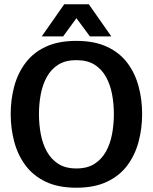

<svg xmlns="http://www.w3.org/2000/svg" viewBox="-20 -867 714 897"><path d="M337 10Q252 10 193.5 -18Q135 -46 99 -94.5Q63 -143 46.5 -205Q30 -267 30 -334Q30 -402 46.5 -463.5Q63 -525 99 -573Q135 -621 193.5 -648.5Q252 -676 337 -676Q421 -676 480 -648.5Q539 -621 575 -573Q611 -525 627.5 -463.5Q644 -402 644 -334Q644 -267 627.5 -205Q611 -143 575 -94.5Q539 -46 480 -18Q421 10 337 10ZM337 -80Q388 -80 421.5 -101.5Q455 -123 475 -159Q495 -195 503.5 -240.5Q512 -286 512 -334Q512 -382 503.5 -427Q495 -472 475 -508Q455 -544 421.5 -565Q388 -586 337 -586Q286 -586 252.5 -565Q219 -544 199 -508Q179 -472 170.5 -427Q162 -382 162 -334Q162 -286 170.5 -240.5Q179 -195 199 -159Q219 -123 252.5 -101.5Q286 -80 337 -80ZM175 -697 280 -847H395L500 -697H400L337 -782L275 -697Z"/></svg>

Font: Epunda Sans SemiBold
Style: Regular
Weight: 600
Designer: Simon Atzbach
Foundry: typofactur
Version: Version 2.204; ttfautohint (v1.8.4.7-5d5b)